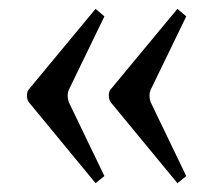

<svg xmlns="http://www.w3.org/2000/svg" viewBox="-20 -455 482 434"><path d="M231 -223Q226 -229 226 -239Q226 -249 231 -254L381 -435L401 -418L322 -255Q318 -248 318 -239Q318 -229 322 -221L401 -57L381 -41ZM46 -223Q41 -229 41 -239Q41 -249 46 -254L196 -435L216 -418L137 -255Q133 -248 133 -239Q133 -229 137 -221L216 -57L196 -41Z"/></svg>

Font: Linguistics Pro
Style: Regular
Weight: 400
Designer: Stefan Peev, Context Ltd
Foundry: Stefan Peev, Context Ltd
Version: Version 001.000